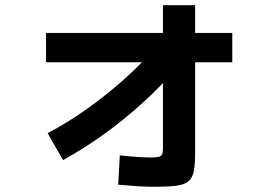

<svg xmlns="http://www.w3.org/2000/svg" viewBox="-20 -667 1040 734"><path d="M162 -158Q235 -196 308 -247.5Q381 -299 449 -359Q517 -419 574 -484L662 -414Q597 -339 525.5 -274Q454 -209 377.5 -154Q301 -99 221 -55ZM569 47Q539 47 507 45Q475 43 432 39L438 -73Q476 -69 506 -67Q536 -65 555 -65Q577 -65 587 -67.5Q597 -70 600 -77.5Q603 -85 603 -101V-647H726V-84Q726 -40 721 -13.5Q716 13 700.5 26Q685 39 653.5 43Q622 47 569 47ZM156 -429V-541H868V-429Z"/></svg>

Font: M PLUS 1 Code
Style: Regular
Weight: 400
Designer: Coji Morishita
Foundry: UNDERFOREST DESIGN
Version: Version 1.005